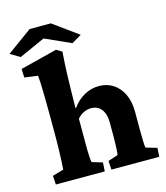

<svg xmlns="http://www.w3.org/2000/svg" viewBox="-163 -915 871 1007"><g transform="rotate(-15 272.5 -411.5)"><path d="M14.6 0 11.7 -47.9 72.3 -65.4Q73.2 -78.1 74.7 -106.9Q76.2 -135.7 77.1 -168.9Q78.1 -202.1 78.1 -227.5V-351.6Q78.1 -385.7 77.6 -417.5Q77.1 -449.2 76.7 -478.5Q76.2 -507.8 75.2 -532.2Q74.2 -556.6 72.3 -575.2L0 -585L-2 -631.8L198.2 -682.6L228.5 -664.1Q226.6 -634.8 224.6 -606.9Q222.7 -579.1 221.7 -545.9Q220.7 -512.7 219.7 -468.3Q218.8 -423.8 217.8 -361.3L220.7 -360.4Q250 -400.4 287.1 -420.4Q324.2 -440.4 365.2 -440.4Q409.2 -440.4 442.4 -418.9Q475.6 -397.5 495.1 -357.4Q514.6 -317.4 514.6 -261.7V-163.1Q514.6 -130.9 515.6 -101.6Q516.6 -72.3 518.6 -65.4L579.1 -47.9L576.2 0H316.4L313.5 -47.9L367.2 -65.4Q369.1 -76.2 370.1 -93.8Q371.1 -111.3 371.6 -130.9Q372.1 -150.4 372.1 -164.1V-238.3Q372.1 -274.4 361.8 -296.4Q351.6 -318.4 335 -328.6Q318.4 -338.9 295.9 -338.9Q275.4 -338.9 255.9 -329.6Q236.3 -320.3 220.7 -301.8V-159.2Q220.7 -127 222.2 -100.1Q223.6 -73.2 225.6 -65.4L283.2 -47.9L280.3 0ZM343.8 -724.6 291 -693.4 117.2 -771.5H183.6L9.8 -693.4L-43 -724.6L92.8 -823.2H208Z"/></g></svg>

Font: Crimson Pro ExtraBold
Style: Regular
Weight: 800
Designer: Jacques Le Bailly
Foundry: Baron von Fonthausen
Version: Version 1.003